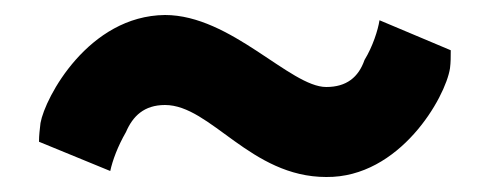

<svg xmlns="http://www.w3.org/2000/svg" viewBox="-20 -555 662 256"><path d="M32 -366 127 -327C130 -341 137 -360 148 -379C157 -400 172 -415 200 -415C261 -415 314 -319 415 -319C513 -318 574 -425 580 -464C581 -472 581 -479 581 -488L486 -528C484 -515 477 -493 466 -475C458 -452 442 -439 415 -439C367 -439 288 -535 200 -535C98 -534 40 -425 34 -391C33 -382 32 -375 32 -366Z"/></svg>

Font: Rabbid Highway Sign IV
Style: Obl
Weight: 400
Foundry: Cannot Into Space Fonts
Version: Version 0.277